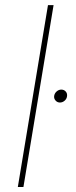

<svg xmlns="http://www.w3.org/2000/svg" viewBox="-20 -748 305 768"><path d="M194.3 -727.5 73.7 0H51.3L171.9 -727.5ZM219.7 -337.9Q209 -337.9 201.9 -346.2Q194.8 -354.5 196.8 -365.2Q198.7 -375.5 207 -382.6Q215.3 -389.6 225.1 -389.6Q236.3 -389.6 243.2 -381.6Q250 -373.5 248 -362.3Q246.6 -352.1 238.3 -345Q230 -337.9 219.7 -337.9Z"/></svg>

Font: Inter Thin
Style: Italic
Weight: 250
Italic angle: -9.3988°
Designer: Rasmus Andersson
Foundry: rsms
Version: Version 4.001;git-66647c0bb